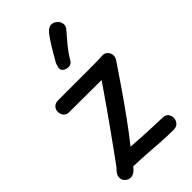

<svg xmlns="http://www.w3.org/2000/svg" viewBox="-260 -911 994 994"><g transform="rotate(-45 237.0 -414.0)"><path d="M81 -453Q60 -453 49.5 -465.5Q39 -478 39 -496Q39 -513 50.5 -525Q62 -537 82 -537Q168 -537 224.5 -537Q281 -537 315.5 -537Q350 -537 371 -537.5Q392 -538 407 -539Q426 -541 438 -527.5Q450 -514 450 -497Q450 -490 447.5 -483Q445 -476 441 -470Q400 -409 355.5 -344.5Q311 -280 266 -218Q221 -156 178 -102Q217 -99 254 -97Q291 -95 327.5 -93.5Q364 -92 401 -91Q421 -91 431.5 -79Q442 -67 442 -50Q442 -32 430.5 -19Q419 -6 398 -6Q352 -6 305.5 -9Q259 -12 212 -15.5Q165 -19 115 -20Q102 -2 89 5.5Q76 13 65 12Q49 12 36 0Q23 -12 23 -29Q23 -43 31 -55Q39 -67 50 -77Q67 -100 88.5 -129.5Q110 -159 134.5 -193.5Q159 -228 184.5 -263.5Q210 -299 234 -333.5Q258 -368 279 -398.5Q300 -429 316 -452ZM273 -638Q265 -623 247.5 -620.5Q230 -618 214 -629Q201 -637 203 -653Q205 -669 212 -683Q225 -706 240.5 -732.5Q256 -759 271.5 -782.5Q287 -806 298 -819Q315 -838 331.5 -839.5Q348 -841 362 -830Q377 -820 381.5 -800.5Q386 -781 369 -763Q352 -744 323 -709Q294 -674 273 -638Z"/></g></svg>

Font: Playpen Sans Arabic
Style: Regular
Weight: 400
Designer: Azza Alameddine, Laura Meseguer, Veronika Burian, José Scaglione
Foundry: TypeTogether
Version: Version 2.000